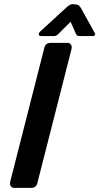

<svg xmlns="http://www.w3.org/2000/svg" viewBox="-20 -916 484 936"><path d="M196.8 -685.5Q202.6 -706.5 226.1 -707H309.1Q315.4 -707 320.3 -704.1Q333 -695.8 328.6 -676.8L161.6 -21.5Q155.8 -0.5 132.3 0H49.3Q43 0 38.1 -2.9Q25.4 -11.2 29.8 -30.3ZM324.2 -810.1 265.1 -751Q255.4 -741.2 244.6 -740.2Q241.7 -740.2 237.8 -740.2H182.1Q168.9 -740.2 168.9 -750Q169.4 -756.3 176.3 -762.7L306.2 -881.8Q322.8 -895.5 331.1 -895.5Q332 -895.5 333.5 -895.5L351.1 -894.5Q364.7 -893.1 373.5 -878.4Q374 -877.4 374.5 -877L440.9 -756.8Q447.8 -746.1 439 -741.7Q435.5 -740.2 431.2 -740.2H370.6Q356.4 -740.2 352.5 -746.6Q351.6 -748.5 350.1 -751Z"/></svg>

Font: Allan
Style: Bold
Weight: 500
Italic angle: -14.3°
Version: Version 1.002